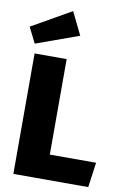

<svg xmlns="http://www.w3.org/2000/svg" viewBox="-103 -1031 724 1091"><g transform="rotate(10 258.5 -485.0)"><path d="M228 -970 0 -840 45 -750 292 -839ZM239 -695H54V0H486L506 -144H239Z"/></g></svg>

Font: Fira Sans ExtraBold
Style: Regular
Weight: 800
Designer: bBox Type GmbH & Carrois Corporate GbR & Edenspiekermann AG
Foundry: bBox Type GmbH & Carrois Corporate GbR & Edenspiekermann AG
Version: Version 4.300;PS 004.300;hotconv 1.0.88;makeotf.lib2.5.64775